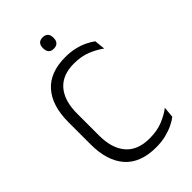

<svg xmlns="http://www.w3.org/2000/svg" viewBox="-243 -891 990 990"><g transform="rotate(-45 252.0 -396.0)"><path d="M285 11Q170.5 11 113.2 -54.2Q56 -119.5 56 -238.5V-401.5Q56 -520.5 112.8 -585.2Q169.5 -650 282.5 -650Q321 -650 352.5 -642.2Q384 -634.5 408.2 -622.5Q432.5 -610.5 449 -598L455 -539Q425 -561.5 384.5 -578.2Q344 -595 289.5 -595Q205.5 -595 162.2 -544.5Q119 -494 119 -400.5V-240.5Q119 -147.5 162.8 -96.5Q206.5 -45.5 293.5 -45.5Q347.5 -45.5 388.5 -62Q429.5 -78.5 460 -102L454.5 -42Q438 -29 413 -17Q388 -5 356 3Q324 11 285 11ZM271 -722Q252 -722 242.5 -732.5Q233 -743 233 -762.5V-765Q233 -784 242.5 -794.2Q252 -804.5 271 -804.5Q290 -804.5 299.8 -794.2Q309.5 -784 309.5 -765V-762.5Q309.5 -743 299.8 -732.5Q290 -722 271 -722Z"/></g></svg>

Font: Anek Latin Medium Light
Style: Regular
Weight: 300
Version: Version 1.003